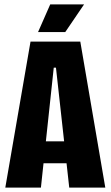

<svg xmlns="http://www.w3.org/2000/svg" viewBox="-20 -848 500 868"><path d="M4 0 118 -660H343L456 0H293L233 -542H223L165 0ZM109 -110V-209H349V-110ZM275 -703H152L207 -828H360Z"/></svg>

Font: Bricolage Grotesque 72pt Condensed ExtraBold
Style: Regular
Weight: 800
Width: 3
Designer: Mathieu Triay
Foundry: Atelier Triay
Version: Version 1.001;gftools[0.9.33.dev8+g029e19f]